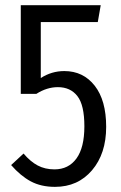

<svg xmlns="http://www.w3.org/2000/svg" viewBox="-20 -708 466 740"><path d="M368.2 -688 356.9 -623H137.2V-407.2Q178.7 -434.1 228 -434.1Q300.8 -434.1 345 -377.7Q389.2 -321.3 389.2 -219.2Q389.2 -115.7 334.7 -51.8Q280.3 12.2 191.9 12.2Q138.2 12.2 98.6 -9Q59.1 -30.3 22.9 -71.8L70.8 -116.2Q97.2 -85 125.5 -70.1Q153.8 -55.2 189.9 -55.2Q244.1 -55.2 274.7 -97.2Q305.2 -139.2 305.2 -221.2Q305.2 -303.2 278.3 -337.6Q251.5 -372.1 203.1 -372.1Q160.6 -372.1 120.1 -346.2H60.1V-688Z"/></svg>

Font: Fira Sans Compressed Book
Style: Regular
Weight: 350
Width: 1
Designer: Carrois Corporate & Edenspiekermann AG
Foundry: Carrois Corporate GbR & Edenspiekermann AG
Version: Version 4.203;PS 004.203;hotconv 1.0.88;makeotf.lib2.5.64775